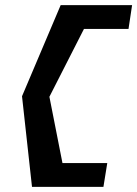

<svg xmlns="http://www.w3.org/2000/svg" viewBox="-20 -660 536 750"><path d="M66 -284 105 70H384L399 -23H224L173 -282L308 -547H482L496 -640H217Z"/></svg>

Font: Charger Pro
Style: ExBdSuExtObl
Weight: 400
Designer: Jasper
Foundry: Cannot Into Space Fonts
Version: Version 1.09